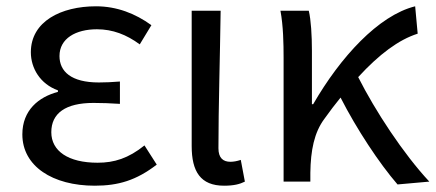

<svg xmlns="http://www.w3.org/2000/svg" viewBox="-20 -577 1384 610"><path d="M281 13C356 13 413 -4 478 -54L439 -115C388 -74 343 -60 290 -60C197 -60 143 -97 143 -157C143 -217 188 -250 277 -250C304 -250 330 -249 361 -247V-318C335 -316 315 -315 294 -315C206 -315 169 -350 169 -399C169 -455 221 -484 288 -484C338 -484 382 -467 424 -436L461 -497C410 -534 351 -557 285 -557C174 -557 78 -509 78 -411C78 -360 108 -310 164 -290V-285C103 -269 51 -227 51 -150C51 -49 147 13 281 13Z M692 13C723 13 742 8 758 0L745 -69C733 -65 722 -63 712 -63C689 -63 674 -75 674 -106C674 -237 679 -396 681 -543H589V-113C589 -32 617 13 692 13Z M1344 0C1261 -89 1172 -225 1118 -332C1185 -405 1247 -451 1307 -470L1299 -557C1182 -528 1061 -395 975 -246H971V-416C971 -464 968 -514 961 -543H871C880 -495 881 -438 881 -394V0H966V-28C967 -99 978 -156 1011 -200C1028 -224 1045 -246 1062 -267C1113 -167 1185 -58 1243 9Z"/></svg>

Font: Source Han Sans KR Regular
Style: Regular
Weight: 400
Designer: Ryoko NISHIZUKA (kana & ideographs); Paul D. Hunt (Latin, Greek & Cyrillic); Wenlong ZHANG (bopomofo); Sandoll Communica
Foundry: Adobe Systems Incorporated
Version: Version 1.004;PS 1.004;hotconv 1.0.82;makeotf.lib2.5.63406